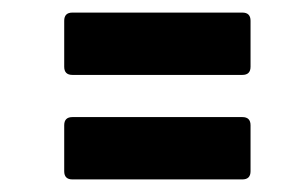

<svg xmlns="http://www.w3.org/2000/svg" viewBox="-20 -454 460 305"><path d="M95 -335Q82 -335 82 -348V-421Q82 -434 95 -434H365Q378 -434 378 -421V-348Q378 -335 365 -335ZM95 -169Q82 -169 82 -182V-255Q82 -268 95 -268H365Q378 -268 378 -255V-182Q378 -169 365 -169Z"/></svg>

Font: Sofia Sans Extra Condensed ExtraBold
Style: Italic
Weight: 800
Italic angle: -9°
Designer: Botio Nikoltchev, Ani Petrova
Foundry: lettersoup
Version: Version 4.101; ttfautohint (v1.8.4.7-5d5b)